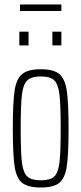

<svg xmlns="http://www.w3.org/2000/svg" viewBox="-20 -826 362 854"><path d="M37 -254Q37 -370 45 -423Q53 -476 79 -497Q105 -518 162 -518Q218 -518 243.5 -497Q269 -476 277 -423Q285 -370 285 -254Q285 -138 277 -85.5Q269 -33 243.5 -12.5Q218 8 162 8Q105 8 79 -12.5Q53 -33 45 -85.5Q37 -138 37 -254ZM250 -254Q250 -360 244.5 -405.5Q239 -451 221.5 -468.5Q204 -486 162 -486Q120 -486 101.5 -468.5Q83 -451 77.5 -405Q72 -359 72 -254Q72 -149 77.5 -103.5Q83 -58 101.5 -41Q120 -24 162 -24Q204 -24 221.5 -41Q239 -58 244.5 -103Q250 -148 250 -254ZM66 -624V-685H107V-624ZM213 -624V-685H253V-624ZM69 -777V-806H253V-777Z"/></svg>

Font: Saira Ultra Condensed Thin
Style: Regular
Weight: 100
Width: 1
Designer: Hector Gatti with collaboration of the Omnibus-Type team
Foundry: Omnibus-Type
Version: Version 1.001; ttfautohint (v1.8)